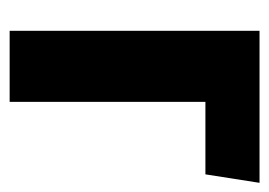

<svg xmlns="http://www.w3.org/2000/svg" viewBox="-102 -470 571 408"><g transform="rotate(90 184.0 -265.5)"><path d="M196 0H45V-531H368L350 -416H196Z"/></g></svg>

Font: Fira Sans Extra Condensed
Style: Bold
Weight: 700
Width: 1
Designer: Carrois Corporate & Edenspiekermann AG
Foundry: Carrois Corporate GbR & Edenspiekermann AG
Version: Version 4.203